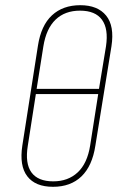

<svg xmlns="http://www.w3.org/2000/svg" viewBox="-20 -711 463 739"><path d="M184 8Q116 8 85 -32.5Q54 -73 66 -151L126 -535Q138 -613 180 -652Q222 -691 289 -691Q356 -691 388.5 -651Q421 -611 409 -533L347 -150Q335 -72 293.5 -32Q252 8 184 8ZM185 -13Q242 -13 279 -47.5Q316 -82 327 -151L358 -349H118L87 -150Q76 -82 101 -47.5Q126 -13 185 -13ZM121 -369H361L388 -533Q398 -600 372.5 -635Q347 -670 288 -670Q230 -670 194 -635.5Q158 -601 147 -533Z"/></svg>

Font: Sofia Sans Condensed Thin
Style: Italic
Weight: 250
Italic angle: -9°
Version: Version 4.100